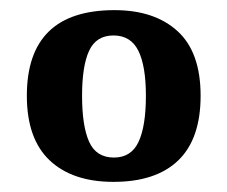

<svg xmlns="http://www.w3.org/2000/svg" viewBox="-20 -739 449 379"><path d="M204 -380Q123 -380 78 -422.5Q33 -465 33 -550Q33 -719 206 -719Q285 -719 330.5 -677.5Q376 -636 376 -550Q376 -465 332 -422.5Q288 -380 204 -380ZM205 -428Q239 -428 253.5 -459Q268 -490 268 -550Q268 -609 253 -639Q238 -669 204 -669Q170 -669 156 -639Q142 -609 142 -550Q142 -490 156 -459Q170 -428 205 -428Z"/></svg>

Font: Noto Serif Sinhala SemiCondensed
Style: Bold
Weight: 700
Width: 4
Designer: Jelle Bosma - Monotype Design Team
Foundry: Monotype Imaging Inc.
Version: Version 2.007; ttfautohint (v1.8.4.7-5d5b)